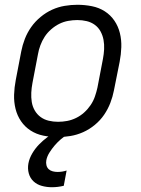

<svg xmlns="http://www.w3.org/2000/svg" viewBox="-20 -562 590 804"><path d="M222 12Q191 12 161.5 6Q132 0 108 -15.5Q84 -31 68 -54.5Q52 -78 45 -106.5Q38 -135 39 -165.5Q40 -196 46 -227L69 -347Q74 -373 84 -399Q94 -425 110.5 -448.5Q127 -472 150 -491Q173 -510 198.5 -521.5Q224 -533 251 -537.5Q278 -542 304 -542Q335 -542 365 -536Q395 -530 419 -514.5Q443 -499 459 -475.5Q475 -452 482 -423.5Q489 -395 488 -364.5Q487 -334 481 -303L457 -183Q452 -157 442 -131Q432 -105 416 -81.5Q400 -58 377 -39Q354 -20 328 -8.5Q302 3 275 7.5Q248 12 222 12ZM223 -52Q242 -52 261 -55.5Q280 -59 298.5 -68Q317 -77 332.5 -91Q348 -105 359.5 -122Q371 -139 377.5 -158Q384 -177 388 -195L411 -315Q415 -336 416 -356Q417 -376 413.5 -395Q410 -414 401 -430.5Q392 -447 377 -458Q362 -469 343 -473.5Q324 -478 304 -478Q285 -478 265.5 -474.5Q246 -471 228 -462Q210 -453 194 -439Q178 -425 167 -408Q156 -391 149 -372Q142 -353 139 -335L116 -215Q112 -194 111 -174Q110 -154 113 -135Q116 -116 125.5 -99.5Q135 -83 150 -72Q165 -61 184 -56.5Q203 -52 223 -52ZM197 222Q176 222 155.5 216.5Q135 211 120.5 197.5Q106 184 100.5 164Q95 144 99 122Q103 101 115 80.5Q127 60 143.5 43Q160 26 179 12Q198 -2 219 -12H267L265 0Q249 9 235 21Q221 33 209 47Q197 61 187 77Q177 93 174 109Q172 120 174.5 130Q177 140 184 146.5Q191 153 201 155.5Q211 158 221 158Q231 158 240.5 156.5Q250 155 259 152L247 216Q234 219 222 220.5Q210 222 197 222Z"/></svg>

Font: Lode
Style: Italic
Weight: 400
Italic angle: -11°
Monospace: yes
Designer: Belleve Invis
Foundry: Belleve Invis
Version: Version 29.2.0; ttfautohint (v1.8.3)